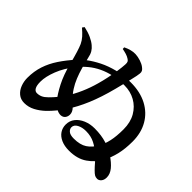

<svg xmlns="http://www.w3.org/2000/svg" viewBox="-164 -1053 1329 1329"><g transform="rotate(45 500.0 -388.5)"><path d="M401.1 -750 400.3 -765.1Q422.4 -776.2 445.4 -782.3Q468.4 -788.4 488.9 -787.4Q512.9 -786.4 539.9 -777.7Q566.9 -769 583.5 -755.9Q596.9 -746.2 601.9 -736.4Q606.9 -726.6 605.1 -713.1Q604.5 -703.8 600.9 -686Q597.2 -668.1 591.3 -643.3Q585.3 -618.4 577.6 -587.3Q570 -556.2 560.4 -519.3Q532.3 -410.2 497.7 -328.2Q463 -246.1 421.5 -183.7Q380 -121.3 328.5 -71.2Q296.9 -41.4 260.4 -22.1Q223.9 -2.9 183.1 -2.9Q147.4 -2.9 123.2 -23.3Q99 -43.6 87.1 -75.4Q75.1 -107.2 75.1 -141.8Q75.1 -205.6 93.3 -260.7Q111.5 -315.8 145.6 -367Q179.6 -418.2 226 -469.5Q247.1 -493.5 282.3 -520.2Q317.6 -546.9 365.9 -571.2Q414.2 -595.4 474.1 -610.7Q534 -625.9 603.3 -625.9Q696.4 -625.9 763.3 -590.8Q830.2 -555.7 866.5 -492.6Q902.8 -429.5 902.8 -344.7Q902.8 -274.5 889.6 -218.9Q876.4 -163.2 850.4 -114.8Q821.8 -62.2 769 -25.5Q716.3 11.3 636 11.3Q590.2 11.3 557.7 -3.3Q525.2 -17.9 508.3 -43.3Q491.4 -68.7 491.4 -100.9Q491.4 -138 513.1 -165.5Q534.8 -192.9 571.5 -208.5Q608.3 -224 652.8 -224Q719.2 -224 771.8 -207.3Q824.4 -190.7 856.6 -167.6Q902.1 -137.8 927.2 -107Q952.2 -76.3 952.2 -43.2Q952.2 -17.9 939.6 -3.4Q927.1 11.2 911.1 11.2Q895.3 11.2 884.5 4.4Q873.6 -2.4 857.9 -18.2Q839.7 -36.5 821.7 -57.8Q803.6 -79.1 776.6 -103.3Q748 -129.4 710.5 -149Q672.9 -168.6 622.9 -168.6Q586.1 -168.6 559.5 -154.2Q532.9 -139.7 532.9 -115.6Q532.9 -98.6 548.5 -85Q564.1 -71.4 599.9 -71.4Q661.3 -71.4 697.3 -95.2Q733.3 -118.9 759.2 -164.4Q777.3 -197.4 788 -244.9Q798.6 -292.4 798.6 -360.6Q798.6 -429 770.2 -478.2Q741.7 -527.3 694.2 -553.8Q646.8 -580.3 587.8 -580.3Q532.1 -580.3 483.8 -569.8Q435.6 -559.3 395.2 -540Q354.8 -520.7 321.4 -493.1Q288.1 -465.5 260.6 -431.8Q208.9 -367.4 183.4 -301.9Q157.9 -236.4 157.9 -187.2Q157.9 -149.4 168.3 -131.4Q178.8 -113.4 196.8 -113.4Q217.7 -113.4 235.7 -121.5Q253.8 -129.5 275.4 -151.1Q319.2 -194.6 352 -244Q384.9 -293.5 408.8 -348.5Q432.8 -403.5 448.7 -461.1Q459.2 -497.8 467.6 -538.2Q476 -578.6 481.9 -617.4Q487.9 -656.2 489.6 -687.4Q490.6 -703.9 486.3 -712.1Q482 -720.3 470.9 -726.5Q457.7 -735.3 439.4 -740.8Q421 -746.3 401.1 -750ZM107.7 -670.6Q149.9 -661.6 180.5 -647.3Q211.2 -632.9 230 -616.8Q247.7 -602.4 258.7 -584.1Q269.8 -565.8 276.2 -533.3Q285.1 -494.4 296.2 -455.6Q307.2 -416.9 321.7 -381.2Q336.2 -345.5 356.2 -314.4Q376.2 -283.2 402 -258.5Q422.8 -239.2 443.6 -217.4Q464.4 -195.7 464.4 -170.8Q464.4 -151.6 453.8 -137.4Q443.2 -123.1 421.3 -121.6Q401.5 -120.9 378.7 -133.4Q356 -145.9 333.8 -171.7Q302.8 -208.9 270.5 -271.9Q238.3 -334.8 217.4 -417.6Q202 -477.5 191.1 -512.4Q180.3 -547.4 171 -568.1Q159.6 -592.2 142 -611.9Q124.4 -631.5 96.6 -655.4Z"/></g></svg>

Font: Source Han Serif JP VF
Style: Regular
Weight: 250
Designer: Ryoko NISHIZUKA 西塚涼子 (kana & ideographs); Frank Grießhammer (Latin, Greek & Cyrillic); Wenlong ZHANG 张文龙 (bopomofo); San
Foundry: Adobe
Version: Version 2.001;hotconv 1.1.0;makeotfexe 2.6.0